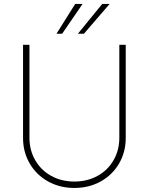

<svg xmlns="http://www.w3.org/2000/svg" viewBox="-20 -932 747 964"><path d="M611.3 -707V-239.3Q611.3 -168.5 577.9 -111.1Q544.4 -53.7 485.6 -21Q426.8 11.7 353.5 11.7Q280.3 11.7 221.4 -21Q162.6 -53.7 129.2 -111.1Q95.7 -168.5 95.7 -239.3V-707H127.9V-240.2Q127.9 -177.7 157 -127.4Q186 -77.1 237.5 -48.8Q289.1 -20.5 353.5 -20.5Q418 -20.5 469.5 -48.8Q521 -77.1 550 -127.4Q579.1 -177.7 579.1 -240.2V-707ZM493.2 -912.1H530.3L401.4 -762.7H371.1ZM357.4 -912.1H394.5L292 -762.7H263.7Z"/></svg>

Font: Pretendard JP Thin
Style: Regular
Weight: 100
Designer: Base glyphs from Inter by Rasmus Andersson; Hangeul glyphs from Noto Sans CJK(Source Han Sans) by Jang Soo-young and Kan
Foundry: Kil Hyung-jin
Version: Version 1.309